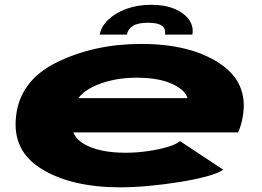

<svg xmlns="http://www.w3.org/2000/svg" viewBox="-20 -775 1094 802"><path d="M482 7.5Q281 7.5 155.8 -68Q30.5 -143.5 47 -289Q63.5 -440 219.5 -515.8Q375.5 -591.5 570 -591.5Q773 -591.5 895.5 -511.5Q1018 -431.5 994.5 -290Q987 -247.5 974.5 -222H286Q299.5 -191.5 332 -173Q395 -137 504 -137Q552 -137 599.2 -144Q646.5 -151 682.2 -162Q718 -173 732 -185.5L912.5 -66Q892 -51.5 843.2 -38.2Q794.5 -25 731 -14.8Q667.5 -4.5 601.8 1.5Q536 7.5 482 7.5ZM307 -365H763Q755.5 -394.5 712 -418Q654 -450.5 550.5 -450.5Q446 -450.5 366 -411.5Q328.5 -393 307 -365ZM612.5 -755Q669 -755 709.5 -737.8Q750 -720.5 769.8 -692.2Q789.5 -664 783.5 -630.5H669Q678 -680 599 -680Q555.5 -680 534.8 -666.5Q514 -653 510 -630.5H396.5Q402.5 -664 431.8 -692.2Q461 -720.5 507.5 -737.8Q554 -755 612.5 -755Z"/></svg>

Font: Anybody UltraExpanded ExtraBold
Style: Italic
Weight: 800
Width: 9
Italic angle: -10°
Designer: Tyler Finck
Foundry: Etcetera Type Company
Version: Version 1.010; ttfautohint (v1.8.3) -l 8 -r 50 -G 200 -x 14 